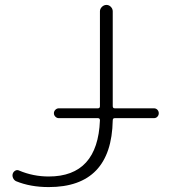

<svg xmlns="http://www.w3.org/2000/svg" viewBox="-20 -750 700 780"><path d="M45 -14Q37 -18 33 -27Q29 -36 32 -45Q35 -53 42.5 -57Q50 -61 58 -57Q115 -33 178 -33Q377 -33 386 -261Q386 -270 378 -270H219Q211 -270 205 -276Q199 -282 199 -290Q199 -298 205 -304Q211 -310 219 -310H378Q386 -310 386 -319V-704Q386 -714 394 -722Q402 -730 412.5 -730Q423 -730 430.5 -722Q438 -714 438 -704V-319Q438 -310 446 -310H605Q614 -310 619.5 -304Q625 -298 625 -290Q625 -282 619.5 -276Q614 -270 605 -270H446Q438 -270 438 -261Q433 10 178 10Q103 10 45 -14Z"/></svg>

Font: Rounded Mplus 1c Light
Style: Regular
Weight: 300
Version: Version 1.059.20150529